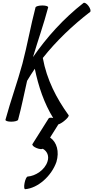

<svg xmlns="http://www.w3.org/2000/svg" viewBox="-20 -853 665 1368"><path d="M327 -10 211 174C207 181 220 194 241 202C260 210 278 211 285 207C316 224 332 259 318 299C299 358 233 401 177 405C169 406 160 426 155 451C150 476 152 495 159 495C250 488 347 401 382 301C404 227 385 160 337 127L396 33C405 31 421 22 436 10C459 -8 473 -26 469 -32C383 -151 313 -285 285 -440C381 -561 496 -671 622 -768C629 -774 624 -792 611 -810C598 -828 582 -837 575 -832C433 -721 314 -589 215 -446C250 -564 292 -682 323 -800C325 -808 307 -814 282 -814C257 -814 235 -808 233 -800C198 -667 175 -533 140 -400C104 -267 55 -133 19 0C17 8 35 14 60 14C85 14 107 8 109 0C134 -92 152 -185 173 -277C190 -306 209 -335 228 -363C254 -236 295 -116 359 -12C344 -16 331 -15 327 -10Z"/></svg>

Font: Nupuram Condensed Oblique
Style: Regular
Weight: 400
Width: 3
Designer: Santhosh Thottingal (santhosh.thottingal@gmail.com)
Foundry: SMC
Version: Version 1.000